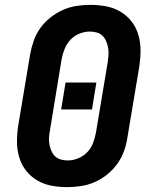

<svg xmlns="http://www.w3.org/2000/svg" viewBox="-20 -763 640 791"><path d="M257 8Q224 8 192 2Q160 -4 133 -20Q106 -36 87 -60.5Q68 -85 59 -115.5Q50 -146 50 -179Q50 -212 55 -245L104 -538Q109 -566 118.5 -594Q128 -622 145.5 -646.5Q163 -671 187.5 -690.5Q212 -710 239 -722Q266 -734 295 -738.5Q324 -743 352 -743Q385 -743 417 -737Q449 -731 476 -715Q503 -699 522 -674.5Q541 -650 550 -619.5Q559 -589 559 -556Q559 -523 554 -490L505 -197Q501 -169 491 -141Q481 -113 463.5 -88.5Q446 -64 422 -44.5Q398 -25 370.5 -13Q343 -1 314 3.5Q285 8 257 8ZM259 -102Q280 -102 301.5 -110.5Q323 -119 339 -135.5Q355 -152 363 -173Q371 -194 375 -215L424 -508Q426 -523 427 -537.5Q428 -552 425.5 -566Q423 -580 417.5 -593Q412 -606 402.5 -615.5Q393 -625 379 -629Q365 -633 350 -633Q329 -633 307.5 -624.5Q286 -616 270.5 -599.5Q255 -583 246.5 -562Q238 -541 234 -520L186 -227Q183 -212 182 -197.5Q181 -183 183.5 -169Q186 -155 191.5 -142Q197 -129 206.5 -119.5Q216 -110 230 -106Q244 -102 259 -102ZM232 -312 250 -423H377L359 -312Z"/></svg>

Font: Iosevka SS04 XBd Ex Obl
Style: Regular
Weight: 800
Width: 7
Italic angle: -9°
Monospace: yes
Designer: Belleve Invis
Foundry: Belleve Invis
Version: Version 19.0.0; ttfautohint (v1.8.4)